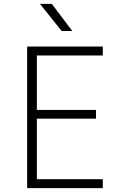

<svg xmlns="http://www.w3.org/2000/svg" viewBox="-20 -970 640 990"><path d="M298 -810H353L247 -950H186ZM120 0H510V-46H170V-358H475V-403H170V-684H510V-730H120Z"/></svg>

Font: JetBrains Mono Thin
Style: Regular
Weight: 100
Monospace: yes
Designer: Philipp Nurullin, Konstantin Bulenkov
Foundry: JetBrains
Version: Version 2.305